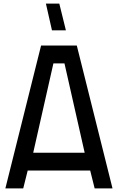

<svg xmlns="http://www.w3.org/2000/svg" viewBox="-20 -1055 660 1075"><path d="M237 -1035 271 -885H349L312 -1035ZM210 -800 10 0H110L135 -100H485L510 0H610L410 -800ZM279 -700H341L454 -200H166Z"/></svg>

Font: Serreria Sobria
Style: Medium
Weight: 500
Version: Version 001.000